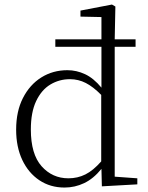

<svg xmlns="http://www.w3.org/2000/svg" viewBox="-20 -820 657 854"><path d="M590.8 0 433.1 8.8 431.2 -68.8Q395.5 -24.9 354.2 -5.4Q313 14.2 267.1 14.2Q203.6 14.2 155 -18.3Q106.4 -50.8 79.1 -108.6Q51.8 -166.5 51.8 -243.2Q51.8 -324.7 82 -384Q112.3 -443.4 163.8 -475.6Q215.3 -507.8 279.8 -507.8Q320.3 -507.8 358.4 -490Q396.5 -472.2 431.2 -430.2V-611.8H226.1V-645H431.2V-744.1L337.9 -746.1V-772.9L478 -799.8L493.2 -791L490.2 -645H583V-611.8H490.2V-34.2L590.8 -26.9ZM117.2 -244.1Q117.2 -134.3 165 -80.6Q212.9 -26.9 284.2 -26.9Q325.2 -26.9 359.9 -44.2Q394.5 -61.5 430.2 -102.1V-397.9Q394.5 -434.1 361.6 -450.9Q328.6 -467.8 291 -467.8Q243.7 -467.8 204.1 -444.1Q164.6 -420.4 140.9 -370.6Q117.2 -320.8 117.2 -244.1Z"/></svg>

Font: Source Han Serif TW ExtraLight
Style: Regular
Weight: 250
Designer: Ryoko NISHIZUKA Ë•øÂ°öÊ∂ºÂ≠ê (kana & ideographs); Frank Grie√ühammer (Latin, Greek & Cyrillic); Wenlong ZHANG Âº†ÊñáÈæô 
Foundry: Adobe
Version: Version 2.003;hotconv 1.1.1;makeotfexe 2.6.0